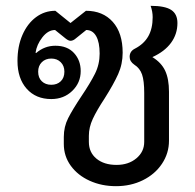

<svg xmlns="http://www.w3.org/2000/svg" viewBox="-20 -630 669 659"><path d="M199 -136V-160Q199 -195 214 -224.5Q229 -254 259 -299Q290 -345 306 -377Q322 -409 322 -446Q322 -485 310 -506Q298 -527 276 -527L240 -498Q231 -490 222 -490Q215 -490 205 -498L169 -527Q145 -527 125.5 -502Q106 -477 102 -449L104 -448Q133 -473 170 -473Q211 -473 234 -448Q257 -423 257 -386Q257 -346 228 -318Q199 -290 156 -290Q103 -290 71.5 -325.5Q40 -361 40 -421Q40 -471 57 -510Q74 -549 103.5 -571Q133 -593 170 -593L222 -551L275 -593Q333 -593 367 -555Q401 -517 401 -449Q401 -410 385.5 -375.5Q370 -341 339 -292Q312 -251 298.5 -222Q285 -193 285 -164V-143Q285 -107 311 -85.5Q337 -64 380 -64Q421 -64 448 -86.5Q475 -109 475 -143V-311Q475 -353 467.5 -374.5Q460 -396 441 -408Q425 -419 425 -435Q425 -454 443 -463Q474 -479 489 -505.5Q504 -532 504 -571Q504 -590 497 -610Q546 -610 567.5 -596Q589 -582 589 -551Q589 -513 567 -483Q545 -453 503 -434Q534 -415 547 -387Q560 -359 560 -315V-147Q560 -104 536 -68Q512 -32 470.5 -11.5Q429 9 378 9Q329 9 288 -9.5Q247 -28 223 -61Q199 -94 199 -136ZM201 -384Q201 -404 188.5 -416.5Q176 -429 156 -429Q136 -429 123.5 -416.5Q111 -404 111 -384Q111 -363 123.5 -351Q136 -339 156 -339Q176 -339 188.5 -351Q201 -363 201 -384Z"/></svg>

Font: K2D
Style: Regular
Weight: 400
Version: Version 1.000; ttfautohint (v1.6)